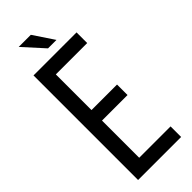

<svg xmlns="http://www.w3.org/2000/svg" viewBox="-274 -877 909 909"><g transform="rotate(-45 180.0 -422.5)"><path d="M40 0V-700.2H328.1V-628.9H118.2V-390.1H289.1V-319.8H118.2V-70.8H328.1V0ZM85.9 -845.2H167L235.8 -742.2H179.2Z"/></g></svg>

Font: Bebas Neue Regular
Style: Regular
Weight: 400
Designer: Ryoichi Tsunekawa
Foundry: Ryoichi Tsunekawa
Version: Version 001.003